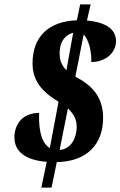

<svg xmlns="http://www.w3.org/2000/svg" viewBox="-20 -780 551 879"><path d="M169 79H216L240 -38C375 -40 452 -117 452 -240C452 -316 421 -372 350 -415L325 -429L363 -622C386 -600 400 -543 398 -496C463 -496 513 -539 511 -595C509 -646 466 -678 378 -686L395 -760H347L332 -687C206 -683 129 -615 129 -490C129 -412 169 -362 248 -314L208 -102C176 -122 156 -169 159 -263C82 -263 46 -210 46 -151C46 -87 95 -47 194 -39ZM284 -458C264 -480 253 -501 253 -536C253 -596 285 -623 315 -630ZM253 -94 291 -284C320 -256 331 -230 331 -201C331 -137 296 -95 253 -94Z"/></svg>

Font: Noto Serif Condensed Extra
Style: Italic
Weight: 800
Width: 3
Italic angle: -12°
Designer: Monotype Design Team
Foundry: Monotype Imaging Inc.
Version: Version 1.901